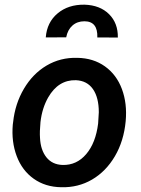

<svg xmlns="http://www.w3.org/2000/svg" viewBox="-20 -783 597 813"><path d="M35.6 -266.1Q43.9 -343.8 81.3 -407.2Q118.7 -470.7 177.2 -505.4Q235.8 -540 307.1 -538.1Q375 -537.1 424.3 -502Q473.6 -466.8 496.3 -405.8Q519 -344.7 512.2 -270Q504.4 -186 466.6 -121.6Q428.7 -57.1 369.9 -22.7Q311 11.7 239.3 9.8Q171.9 8.8 122.8 -26.1Q73.7 -61 50.8 -121.8Q27.8 -182.6 34.2 -255.9ZM149.4 -199.2Q151.9 -147.9 176.5 -116.9Q201.2 -85.9 245.1 -84.5Q304.7 -83 345 -130.4Q385.3 -177.7 395.5 -259.8L398.4 -307.6Q398.4 -370.1 373.5 -405.8Q348.6 -441.4 301.3 -443.4Q227.1 -445.3 184.1 -370.6Q158.2 -325.2 151.4 -266.1Q147.5 -225.1 149.4 -199.2ZM392.1 -624.5Q394.5 -692.9 337.4 -692.9Q307.1 -692.9 286.9 -675Q266.6 -657.2 260.3 -625L173.8 -624.5Q178.7 -688.5 223.9 -726.3Q269 -764.2 337.9 -763.2Q403.3 -761.2 441.7 -723.1Q480 -685.1 479 -624Z"/></svg>

Font: Roboto Medium
Style: Italic
Weight: 500
Italic angle: -12°
Designer: Google
Version: Version 2.134; 2016